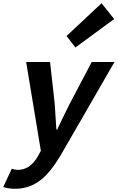

<svg xmlns="http://www.w3.org/2000/svg" viewBox="-98 -944 729 1189"><path d="M-78 214 -25 101Q-4 108 12 108Q89 108 137 23L155 -10L64 -560H212L241 -300L251 -142H256Q269 -168 294 -221Q321 -274 333 -300L470 -560H611L278 17Q215 123 155 170Q85 225 -4 225Q-46 225 -78 214ZM314 -721 531 -924 609 -826 369 -650Z"/></svg>

Font: KaiGen Gothic CN Bold
Style: Bold
Weight: 700
Designer: Ryoko NISHIZUKA  (kana & ideographs); Paul D. Hunt (Latin, Greek & Cyrillic); Wenlong ZHANG  (bopomofo); Sandoll Communi
Foundry: Adobe Systems Incorporated
Version: Version 1.002.20150501